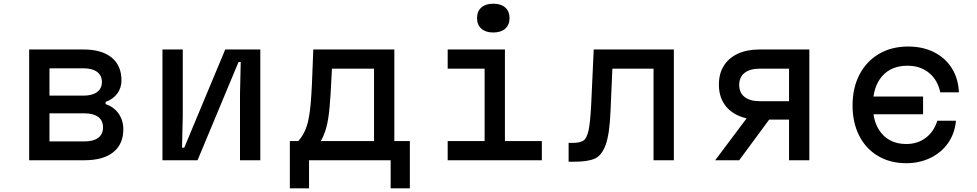

<svg xmlns="http://www.w3.org/2000/svg" viewBox="-20 -868 5290 1040"><path d="M138 -600H432Q531 -600 584.5 -556.5Q638 -513 638 -432Q638 -392 615 -361Q592 -330 552 -316V-304Q597 -289 622.5 -252.5Q648 -216 648 -168Q648 -87 593.5 -43.5Q539 0 438 0H138ZM538 -178Q538 -215 512 -234.5Q486 -254 438 -254H248V-102H438Q486 -102 512 -121.5Q538 -141 538 -178ZM532 -424Q532 -459 506 -478.5Q480 -498 432 -498H248V-350H432Q480 -350 506 -369.5Q532 -389 532 -424Z M860 -600H970V-240L966 -68H978L1200 -600H1390V0H1280V-360L1284 -532H1272L1050 0H860Z M1550 -104H1596Q1626 -138 1641 -183Q1656 -228 1663 -309Q1670 -390 1675 -548Q1676 -574 1677 -600H2116V-104H2200V152H2096V0H1654V152H1550ZM2006 -104V-496H1778L1776 -457Q1771 -348 1765 -284Q1759 -220 1748 -179Q1737 -138 1718 -104Z M2715 -600V-104H2915V0H2405V-104H2605V-496H2405V-600ZM2564 -770Q2564 -807 2587.5 -827.5Q2611 -848 2652 -848Q2693 -848 2716.5 -827.5Q2740 -807 2740 -770Q2740 -733 2716.5 -712.5Q2693 -692 2652 -692Q2611 -692 2587.5 -712.5Q2564 -733 2564 -770Z M3060 -94H3080Q3121 -94 3139.5 -106Q3158 -118 3167.5 -159.5Q3177 -201 3182 -296L3196 -600H3630V0H3520V-496H3297L3287 -266Q3282 -141 3260.5 -83Q3239 -25 3201 -8.5Q3163 8 3090 8H3060Z M4254 -220H4094Q4026 -220 3976.5 -243Q3927 -266 3900.5 -308.5Q3874 -351 3874 -410Q3874 -469 3900.5 -511.5Q3927 -554 3976.5 -577Q4026 -600 4094 -600H4364V0H4254ZM4034 -240H4161L3984 0H3854ZM4254 -320V-496H4094Q4042 -496 4013 -473Q3984 -450 3984 -408Q3984 -366 4013 -343Q4042 -320 4094 -320Z M4598 -297Q4598 -392 4635.5 -464Q4673 -536 4741 -576Q4809 -616 4899 -616Q4979 -616 5040 -585Q5101 -554 5136 -498Q5171 -442 5174 -368H5073Q5059 -435 5012 -473.5Q4965 -512 4895 -512Q4807 -512 4757.5 -454.5Q4708 -397 4708 -297Q4708 -200 4756.5 -144Q4805 -88 4889 -88Q4950 -88 4994.5 -121.5Q5039 -155 5057 -214H5158Q5152 -146 5116 -94Q5080 -42 5020.5 -13Q4961 16 4889 16Q4802 16 4736 -23Q4670 -62 4634 -133Q4598 -204 4598 -297ZM4696 -345H4980V-249H4696Z"/></svg>

Font: Martian Mono sWd Rg
Style: Regular
Weight: 400
Width: 6
Monospace: yes
Designer: Roman Shamin
Foundry: Evil Martians
Version: Version 1.000